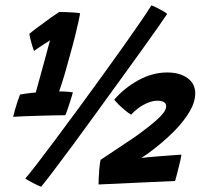

<svg xmlns="http://www.w3.org/2000/svg" viewBox="-20 -681 774 714"><path d="M200 -341Q206.5 -341 216.2 -340.8Q226 -340.5 235.8 -339.5Q245.5 -338.5 251 -337.5Q250 -332 246.2 -320.5Q242.5 -309 238.2 -295.5Q234 -282 229.8 -270.2Q225.5 -258.5 223 -252.5Q211.5 -252.5 183.8 -252Q156 -251.5 123.8 -250.5Q91.5 -249.5 64.8 -248.5Q38 -247.5 29 -246.5Q31.5 -257.5 36 -273.8Q40.5 -290 45.8 -305.5Q51 -321 54.5 -329.5Q62 -331 73.5 -332.5Q85 -334 96.2 -335.5Q107.5 -337 113 -337Q116 -347 121.2 -366.5Q126.5 -386 133 -409.5Q139.5 -433 146 -457Q152.5 -481 157.8 -500.8Q163 -520.5 166 -531Q162 -528.5 153.8 -523.2Q145.5 -518 136 -511.8Q126.5 -505.5 118.5 -500Q110.5 -494.5 106.5 -491.5Q101 -506 96.2 -523.5Q91.5 -541 89 -555Q98 -563 119.2 -578.8Q140.5 -594.5 163.2 -611Q186 -627.5 200.5 -636.5Q210 -636.5 224.8 -636Q239.5 -635.5 254.5 -634.5Q269.5 -633.5 278 -631.5Q277 -624 272 -601.2Q267 -578.5 258.8 -545.2Q250.5 -512 239 -471.5Q231.5 -442.5 221.5 -408.5Q211.5 -374.5 200 -341ZM543 -661Q549.5 -659 562.2 -652.8Q575 -646.5 587 -639.5Q599 -632.5 601.5 -629Q593.5 -616.5 567.5 -579.5Q541.5 -542.5 503.8 -490Q466 -437.5 422 -376.8Q378 -316 333.2 -254.2Q288.5 -192.5 248.2 -138Q208 -83.5 177.8 -43.8Q147.5 -4 133 13.5Q130 12.5 121.2 8.5Q112.5 4.5 102.2 -0.8Q92 -6 84 -10.8Q76 -15.5 74 -17Q88.5 -33.5 118.5 -72.5Q148.5 -111.5 188.2 -164.8Q228 -218 272.2 -278.2Q316.5 -338.5 360.2 -399Q404 -459.5 441.8 -512.8Q479.5 -566 506.2 -605.2Q533 -644.5 543 -661ZM654.5 -106Q654 -99.5 650.8 -85.2Q647.5 -71 643.5 -54.8Q639.5 -38.5 636 -25.5Q632.5 -12.5 631 -8L346.5 5Q346.5 0.5 347 -16Q347.5 -32.5 349.2 -52.5Q351 -72.5 354 -86.5Q377 -101.5 409.5 -123.5Q442 -145.5 483.5 -173Q512 -193.5 538 -214Q564 -234.5 581 -253Q598 -271.5 598 -285.5Q598 -296.5 589.2 -301.5Q580.5 -306.5 566 -306.5Q548 -306.5 529 -298.5Q510 -290.5 494 -278.5Q478 -266.5 467.5 -254.5Q457.5 -260.5 445 -270.8Q432.5 -281 421.5 -292Q410.5 -303 405 -310.5Q442.5 -354 494.8 -382.8Q547 -411.5 602 -411.5Q648 -411.5 677 -390.8Q706 -370 706 -334Q706 -297 678.2 -255Q650.5 -213 609.5 -175.5Q582 -150 554.5 -128.5Q527 -107 505.5 -93.5Q517 -95 535 -96.8Q553 -98.5 574.2 -100Q595.5 -101.5 616.2 -103.2Q637 -105 654.5 -106Z"/></svg>

Font: Grandstander Thin SemiBold
Style: Italic
Weight: 600
Italic angle: -15°
Version: Version 1.200